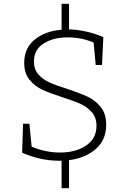

<svg xmlns="http://www.w3.org/2000/svg" viewBox="-20 -846 672 1007"><path d="M342 -6V141H303V-3H290Q192 -3 96 -45L101 -197H134L146 -77Q218 -46 295 -46Q377 -46 431.5 -82.5Q486 -119 486 -186Q486 -229 462 -257Q438 -285 402.5 -301Q367 -317 307 -336Q242 -357 202 -375.5Q162 -394 134.5 -428Q107 -462 107 -516Q107 -593 161.5 -638Q216 -683 303 -690V-826H342V-692Q384 -691 432 -680.5Q480 -670 522 -651L515 -505H482L471 -623Q407 -650 334 -650Q260 -650 209 -618Q158 -586 158 -523Q158 -482 181.5 -455.5Q205 -429 239.5 -413.5Q274 -398 332 -380Q399 -358 439.5 -339Q480 -320 508.5 -284.5Q537 -249 537 -192Q537 -112 482.5 -64.5Q428 -17 342 -6Z"/></svg>

Font: Bitter Pro Light
Style: Regular
Weight: 300
Designer: Sol Matas, and Bitter project Authors
Foundry: Sol Matas
Version: Version 1.010